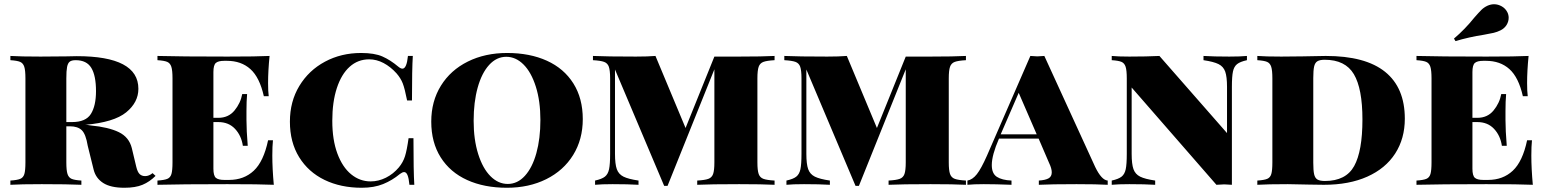

<svg xmlns="http://www.w3.org/2000/svg" viewBox="-20 -872 7294 906"><path d="M714 -42Q686 -14 652.5 0Q619 14 567 14Q502 14 467 -8.5Q432 -31 422 -71L394 -184Q385 -239 366 -257.5Q347 -276 310 -276H293V-106Q293 -68 298.5 -51Q304 -34 318 -28Q332 -22 364 -20V0Q300 -3 177 -3Q77 -3 29 0V-20Q61 -22 75.5 -28Q90 -34 95 -51Q100 -68 100 -106V-502Q100 -540 94.5 -557Q89 -574 75 -580Q61 -586 29 -588V-608Q77 -605 171 -605L293 -606Q314 -607 342 -607Q633 -607 633 -453Q633 -389 575.5 -342Q518 -295 382 -283Q386 -283 392.5 -282.5Q399 -282 408 -280Q492 -272 540.5 -248.5Q589 -225 602 -173L623 -85Q629 -60 639 -50.5Q649 -41 665 -41Q683 -41 700 -55ZM293 -502V-296H320Q385 -296 409 -334.5Q433 -373 433 -442Q433 -515 411 -551.5Q389 -588 337 -588Q318 -588 309 -581Q300 -574 296.5 -556Q293 -538 293 -502Z M1272 0Q1207 -3 1053 -3Q833 -3 723 0V-20Q755 -22 769.5 -28Q784 -34 789 -51Q794 -68 794 -106V-502Q794 -540 788.5 -557Q783 -574 769 -580Q755 -586 723 -588V-608Q833 -605 1053 -605Q1193 -605 1252 -608Q1245 -537 1245 -480Q1245 -441 1248 -418H1225Q1205 -507 1161.5 -546Q1118 -585 1051 -585H1038Q1010 -585 998.5 -575Q987 -565 987 -532V-316H1010Q1058 -316 1086.5 -350.5Q1115 -385 1123 -428H1146Q1143 -394 1143 -348V-306Q1143 -257 1149 -184H1126Q1119 -232 1089 -264Q1059 -296 1010 -296H987V-76Q987 -43 998.5 -33Q1010 -23 1038 -23H1061Q1131 -23 1177.5 -66.5Q1224 -110 1245 -210H1268Q1265 -182 1265 -138Q1265 -77 1272 0Z M1860 -557Q1871 -548 1879 -548Q1899 -548 1905 -608H1928Q1924 -548 1924 -398H1901Q1890 -454 1880.5 -478.5Q1871 -503 1851 -526Q1823 -557 1790 -574.5Q1757 -592 1722 -592Q1669 -592 1630 -557Q1591 -522 1569.5 -456.5Q1548 -391 1548 -302Q1548 -212 1572 -147.5Q1596 -83 1637 -49.5Q1678 -16 1729 -16Q1766 -16 1801 -33.5Q1836 -51 1862 -82Q1882 -106 1891 -134.5Q1900 -163 1908 -220H1931Q1931 -63 1935 0H1912Q1909 -31 1903 -45.5Q1897 -60 1887 -60Q1879 -60 1867 -51Q1831 -21 1788 -3.5Q1745 14 1687 14Q1588 14 1511.5 -23Q1435 -60 1391.5 -130.5Q1348 -201 1348 -298Q1348 -393 1392.5 -466.5Q1437 -540 1513.5 -581Q1590 -622 1684 -622Q1747 -622 1784.5 -605.5Q1822 -589 1860 -557Z M2730 -310Q2730 -214 2684.5 -140.5Q2639 -67 2557.5 -26.5Q2476 14 2372 14Q2265 14 2184.5 -22.5Q2104 -59 2059.5 -129.5Q2015 -200 2015 -298Q2015 -394 2060.5 -467.5Q2106 -541 2187.5 -581.5Q2269 -622 2373 -622Q2480 -622 2560.5 -585.5Q2641 -549 2685.5 -478.5Q2730 -408 2730 -310ZM2215 -302Q2215 -213 2236.5 -145Q2258 -77 2294.5 -40.5Q2331 -4 2376 -4Q2422 -4 2457 -42.5Q2492 -81 2511 -149.5Q2530 -218 2530 -306Q2530 -395 2508.5 -463Q2487 -531 2450.5 -567.5Q2414 -604 2369 -604Q2323 -604 2288 -565.5Q2253 -527 2234 -458.5Q2215 -390 2215 -302Z M3554 -502V-106Q3554 -68 3560 -51Q3566 -34 3582.5 -28Q3599 -22 3635 -20V0Q3577 -3 3468 -3Q3333 -3 3270 0V-20Q3306 -22 3322.5 -28Q3339 -34 3345 -51Q3351 -68 3351 -106V-545L3130 5H3114L2882 -544V-146Q2882 -98 2890.5 -74Q2899 -50 2922 -38.5Q2945 -27 2993 -20V0Q2944 -3 2871 -3Q2818 -3 2788 0V-20Q2820 -27 2834.5 -38.5Q2849 -50 2854 -73.5Q2859 -97 2859 -146V-502Q2859 -540 2853 -557Q2847 -574 2830.5 -580Q2814 -586 2778 -588V-608Q2844 -605 2981 -605Q3036 -605 3073 -608L3215 -268L3351 -605H3468Q3577 -605 3635 -608V-588Q3599 -586 3582.5 -580Q3566 -574 3560 -557Q3554 -540 3554 -502Z M4457 -502V-106Q4457 -68 4463 -51Q4469 -34 4485.5 -28Q4502 -22 4538 -20V0Q4480 -3 4371 -3Q4236 -3 4173 0V-20Q4209 -22 4225.5 -28Q4242 -34 4248 -51Q4254 -68 4254 -106V-545L4033 5H4017L3785 -544V-146Q3785 -98 3793.5 -74Q3802 -50 3825 -38.5Q3848 -27 3896 -20V0Q3847 -3 3774 -3Q3721 -3 3691 0V-20Q3723 -27 3737.5 -38.5Q3752 -50 3757 -73.5Q3762 -97 3762 -146V-502Q3762 -540 3756 -557Q3750 -574 3733.5 -580Q3717 -586 3681 -588V-608Q3747 -605 3884 -605Q3939 -605 3976 -608L4118 -268L4254 -605H4371Q4480 -605 4538 -608V-588Q4502 -586 4485.5 -580Q4469 -574 4463 -557Q4457 -540 4457 -502Z M5207 -20V0Q5156 -3 5060 -3Q4939 -3 4882 0V-20Q4913 -22 4928 -30.5Q4943 -39 4943 -59Q4943 -77 4930 -104L4881 -218H4694Q4660 -140 4660 -93Q4660 -53 4684 -37.5Q4708 -22 4753 -20V0Q4678 -3 4622 -3Q4575 -3 4545 0V-20Q4569 -24 4589.5 -50Q4610 -76 4637 -137L4842 -608Q4864 -606 4875 -606Q4886 -606 4908 -608L5148 -84Q5178 -22 5207 -20ZM4872 -238 4787 -434 4702 -238Z M5864 -588Q5832 -581 5817.5 -569.5Q5803 -558 5798 -534.5Q5793 -511 5793 -462V0Q5769 -2 5757 -2Q5744 -2 5720 0L5320 -459V-146Q5320 -98 5328.5 -74Q5337 -50 5360 -38.5Q5383 -27 5431 -20V0Q5382 -3 5309 -3Q5256 -3 5226 0V-20Q5258 -27 5272.5 -38.5Q5287 -50 5292 -73.5Q5297 -97 5297 -146V-502Q5297 -540 5291.5 -557Q5286 -574 5272 -580Q5258 -586 5226 -588V-608Q5256 -605 5309 -605Q5391 -605 5451 -608L5770 -244V-462Q5770 -510 5761.5 -534Q5753 -558 5730 -569.5Q5707 -581 5659 -588V-608Q5708 -605 5781 -605Q5834 -605 5864 -608Z M6609 -312Q6609 -218 6563.5 -147.5Q6518 -77 6432 -38.5Q6346 0 6227 0L6157 -1Q6089 -3 6057 -3Q5961 -3 5913 0V-20Q5945 -22 5959.5 -28Q5974 -34 5979 -51Q5984 -68 5984 -106V-502Q5984 -540 5978.5 -557Q5973 -574 5959 -580Q5945 -586 5913 -588V-608Q5952 -605 6026 -605L6127 -606Q6207 -608 6236 -608Q6423 -608 6516 -533Q6609 -458 6609 -312ZM6177 -504V-104Q6177 -68 6181 -50Q6185 -32 6196.5 -25Q6208 -18 6232 -18Q6331 -18 6370 -88.5Q6409 -159 6409 -308Q6409 -454 6368.5 -522Q6328 -590 6231 -590Q6208 -590 6196.5 -583Q6185 -576 6181 -558Q6177 -540 6177 -504Z M7213 0Q7148 -3 6994 -3Q6774 -3 6664 0V-20Q6696 -22 6710.5 -28Q6725 -34 6730 -51Q6735 -68 6735 -106V-502Q6735 -540 6729.5 -557Q6724 -574 6710 -580Q6696 -586 6664 -588V-608Q6774 -605 6994 -605Q7134 -605 7193 -608Q7186 -537 7186 -480Q7186 -441 7189 -418H7166Q7146 -507 7102.5 -546Q7059 -585 6992 -585H6979Q6951 -585 6939.5 -575Q6928 -565 6928 -532V-316H6951Q6999 -316 7027.5 -350.5Q7056 -385 7064 -428H7087Q7084 -394 7084 -348V-306Q7084 -257 7090 -184H7067Q7060 -232 7030 -264Q7000 -296 6951 -296H6928V-76Q6928 -43 6939.5 -33Q6951 -23 6979 -23H7002Q7072 -23 7118.5 -66.5Q7165 -110 7186 -210H7209Q7206 -182 7206 -138Q7206 -77 7213 0ZM7030 -852Q7049 -852 7066.5 -842Q7084 -832 7093 -814Q7099 -802 7099 -788Q7099 -770 7089 -754Q7079 -738 7061 -729Q7045 -721 7028 -717Q7011 -713 6982 -708Q6911 -697 6848 -678L6841 -690Q6893 -734 6937 -789Q6958 -813 6970 -825Q6982 -837 6999 -845Q7015 -852 7030 -852Z"/></svg>

Font: Playfair Display SC Black
Style: Regular
Weight: 900
Designer: Claus Eggers Sørensen
Foundry: Claus Eggers Sørensen
Version: Version 1.200; ttfautohint (v1.6)